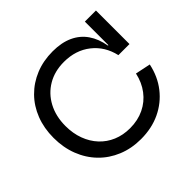

<svg xmlns="http://www.w3.org/2000/svg" viewBox="-180 -973 1194 1194"><g transform="rotate(-45 417.0 -375.5)"><path d="M426 12Q343 12 273.2 -16.8Q203.5 -45.5 152.8 -97.8Q102 -150 74.2 -221.5Q46.5 -293 46.5 -378Q46.5 -463 74 -533.5Q101.5 -604 152 -655.2Q202.5 -706.5 271.5 -734.8Q340.5 -763 423 -763Q501 -763 556.8 -737.2Q612.5 -711.5 646.2 -662.8Q680 -614 691.5 -545H721.5L695.5 -457Q673.5 -553.5 601.5 -610.2Q529.5 -667 426 -667Q344.5 -667 282.5 -630.5Q220.5 -594 185.8 -528.8Q151 -463.5 151 -378Q151 -313 171 -259Q191 -205 227.5 -165.8Q264 -126.5 314.5 -105.2Q365 -84 426 -84Q494.5 -84 549.5 -110.5Q604.5 -137 641.2 -185.5Q678 -234 692 -299L792.5 -278Q774 -190 723.2 -125Q672.5 -60 596.8 -24Q521 12 426 12ZM695.5 -457V-752H793V-457Z"/></g></svg>

Font: Hepta Slab Medium
Style: Regular
Weight: 500
Designer: Michael LaGattuta
Foundry: Michael LaGattuta
Version: Version 1.102